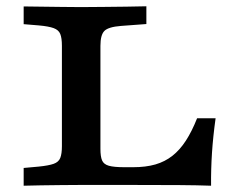

<svg xmlns="http://www.w3.org/2000/svg" viewBox="-20 -591 740 611"><path d="M229.9 -2.4Q205.7 -2.4 173.6 -2Q141.5 -1.6 109.6 -1.2Q77.7 -0.8 55.3 0V-56.5L103.7 -60.9Q135 -64.1 150.8 -69.7Q166.6 -75.3 171.8 -88.4Q177 -101.6 177 -125.8V-369.4H299.6V-117.1Q299.6 -92.9 304.8 -80.6Q310 -68.2 326.4 -63.5Q342.7 -58.9 376.2 -58.9H403.6Q443.9 -58.9 474.6 -67.7Q505.2 -76.6 528.9 -95.4Q552.7 -114.2 571.6 -143.5Q590.6 -172.8 607.2 -214.6H666.1Q658 -156.5 654.6 -104.6Q651.2 -52.8 651.7 0Q608.6 -1.6 550.1 -2Q491.6 -2.4 411.5 -2.4H237.9ZM229.9 -568.5H239.2H246.2Q273.9 -568.5 310 -569Q346.1 -569.4 382.3 -569.8Q418.6 -570.2 445.8 -571V-514.5L364.9 -508.5Q324.8 -505.3 312.2 -492.6Q299.6 -479.9 299.6 -445.2V-369.4H177V-445.2Q177 -469.8 171.8 -482.8Q166.6 -495.7 150.8 -501.5Q135 -507.3 103.7 -510.1L55.3 -514.1V-570.5Q77.7 -570.2 109.6 -569.8Q141.5 -569.4 173.6 -569Q205.7 -568.5 229.9 -568.5Z"/></svg>

Font: Playfair 5pt SemiExpanded Light
Style: Regular
Weight: 300
Width: 6
Designer: Claus Eggers Sørensen
Foundry: Claus Eggers Sørensen
Version: Version 2.203